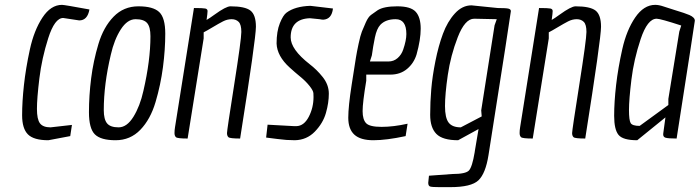

<svg xmlns="http://www.w3.org/2000/svg" viewBox="-20 -570 2879 790"><path d="M306 -486 240 -496Q205 -496 178.5 -413Q152 -330 142 -247.5Q132 -165 132 -122Q132 -79 144.5 -62.5Q157 -46 188 -46L276 -56L269 -10L179 7Q119 7 95 -17Q71 -41 71 -96Q71 -151 78.5 -220Q86 -289 103 -367Q120 -445 154.5 -497.5Q189 -550 235 -550Q245 -550 348 -531Q340 -486 306 -486Z M620 -150Q599 -79 557.5 -36Q516 7 455.5 7Q395 7 370.5 -17Q346 -41 346 -108.5Q346 -176 355 -247.5Q364 -319 385 -389Q406 -459 447.5 -501.5Q489 -544 549.5 -544Q610 -544 635 -520.5Q660 -497 660 -431.5Q660 -366 650.5 -293.5Q641 -221 620 -150ZM570 -196Q599 -321 599 -421Q599 -459 585.5 -475Q572 -491 538 -491Q504 -491 477 -449Q450 -407 436 -345Q407 -223 407 -117Q407 -79 420.5 -62.5Q434 -46 468 -46Q502 -46 529 -89.5Q556 -133 570 -196Z M830 -488Q841 -494 863 -510Q910 -544 928 -544Q988 -544 1010.5 -526.5Q1033 -509 1033 -460Q1033 -411 968 0Q926 0 920 -5.5Q914 -11 914 -22.5Q914 -34 943.5 -221Q973 -408 973 -438.5Q973 -469 962 -480Q951 -491 933 -491Q915 -491 897.5 -482Q880 -473 855 -458Q830 -443 818 -437V-412L752 0Q710 0 704 -5.5Q698 -11 698 -22.5Q698 -34 700 -46L778 -537Q815 -537 824.5 -535Q834 -533 834 -524.5Q834 -516 830 -488Z M1081 -57 1190 -51Q1195 -51 1200 -51Q1231 -52 1250.5 -89.5Q1270 -127 1270 -171Q1270 -176 1269.5 -186.5Q1269 -197 1253.5 -216.5Q1238 -236 1216 -254Q1194 -272 1172 -292Q1120 -339 1118 -391Q1118 -441 1131.5 -474.5Q1145 -508 1159 -518Q1194 -544 1257 -546L1350 -535Q1345 -491 1310 -489Q1305 -489 1295 -491L1255 -495Q1176 -492 1176 -416Q1176 -367 1254 -306Q1283 -284 1307 -254Q1333 -222 1333 -184.5Q1333 -147 1321 -105Q1309 -63 1275.5 -28.5Q1242 6 1193 7Q1159 7 1122.5 2Q1086 -3 1075 -4Z M1649 -10Q1570 7 1516.5 7Q1463 7 1438 -16Q1413 -39 1413 -85.5Q1413 -132 1427 -221.5Q1441 -311 1444.5 -333Q1448 -355 1455.5 -390Q1463 -425 1469 -440Q1475 -455 1485 -477.5Q1495 -500 1506.5 -508.5Q1518 -517 1534 -528Q1559 -544 1614.5 -544Q1670 -544 1690.5 -521.5Q1711 -499 1711 -452Q1711 -407 1694 -346Q1683 -310 1655 -286.5Q1627 -263 1586 -263H1487V-238Q1472 -148 1472 -113Q1472 -78 1486.5 -63Q1501 -48 1550 -48Q1599 -48 1657 -61ZM1578 -317Q1600 -317 1616 -331Q1632 -345 1639 -366Q1652 -404 1652 -430Q1652 -491 1608 -491Q1567 -491 1545 -468Q1530 -452 1522.5 -415.5Q1515 -379 1510 -342L1502 -317Z M1833 200H1788Q1758 200 1750 197.5Q1742 195 1742 182L1745 153L1841 146Q1896 146 1909.5 131.5Q1923 117 1933 57Q1934 53 1934 50Q1934 47 1935 44L1949 -39L1865 7Q1801 7 1775.5 -19Q1750 -45 1750 -97.5Q1750 -150 1754.5 -203Q1759 -256 1771.5 -318.5Q1784 -381 1802.5 -431Q1821 -481 1851.5 -514.5Q1882 -548 1920 -548L2028 -537Q2062 -537 2072 -534.5Q2082 -532 2082 -524Q2082 -516 1990 68Q1978 144 1948.5 172Q1919 200 1833 200ZM1876 -46 1962 -91 1960 -116 2015 -466 2024 -491 1931 -493Q1893 -493 1863.5 -417Q1834 -341 1822.5 -261.5Q1811 -182 1811 -133.5Q1811 -85 1826 -65.5Q1841 -46 1876 -46Z M2250 -488Q2261 -494 2283 -510Q2330 -544 2348 -544Q2408 -544 2430.5 -526.5Q2453 -509 2453 -460Q2453 -411 2388 0Q2346 0 2340 -5.5Q2334 -11 2334 -22.5Q2334 -34 2363.5 -221Q2393 -408 2393 -438.5Q2393 -469 2382 -480Q2371 -491 2353 -491Q2335 -491 2317.5 -482Q2300 -473 2275 -458Q2250 -443 2238 -437V-412L2172 0Q2130 0 2124 -5.5Q2118 -11 2118 -22.5Q2118 -34 2120 -46L2198 -537Q2235 -537 2244.5 -535Q2254 -533 2254 -524.5Q2254 -516 2250 -488Z M2676 -550Q2691 -550 2710 -543.5Q2729 -537 2755 -529Q2781 -521 2793 -517Q2805 -513 2817 -508Q2839 -498 2839 -485Q2839 -481 2764 0Q2729 0 2718 -3.5Q2707 -7 2709 -21L2718 -87L2602 7Q2543 7 2525 -15Q2507 -37 2507 -93.5Q2507 -150 2515 -220Q2523 -290 2540.5 -368Q2558 -446 2593.5 -498Q2629 -550 2676 -550ZM2682 -493Q2644 -493 2616 -409Q2588 -325 2578 -242.5Q2568 -160 2568 -117.5Q2568 -75 2575 -63.5Q2582 -52 2612 -52L2730 -138V-163L2775 -440L2783 -465Q2697 -493 2682 -493Z"/></svg>

Font: Economica
Style: Italic
Weight: 400
Designer: Vicente Lamonaca
Foundry: Vicente Lamonaca
Version: Version 1.100